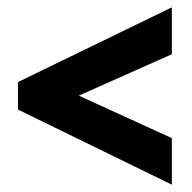

<svg xmlns="http://www.w3.org/2000/svg" viewBox="-20 -621 523 524"><path d="M449 -244 195 -360 449 -473V-601L29 -397V-322L449 -117Z"/></svg>

Font: Noto Sans UI Condensed ExtraBold
Style: Italic
Weight: 800
Width: 3
Designer: Monotype Design Team
Foundry: Monotype Imaging Inc.
Version: 1.001